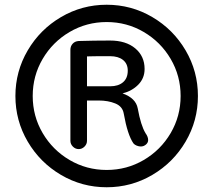

<svg xmlns="http://www.w3.org/2000/svg" viewBox="-20 -750 900 810"><path d="M815 -345Q815 -241 763 -152.5Q711 -64 622.5 -12Q534 40 430 40Q326 40 237.5 -12Q149 -64 97 -152.5Q45 -241 45 -345Q45 -449 97 -537.5Q149 -626 237.5 -678Q326 -730 430 -730Q534 -730 622.5 -678Q711 -626 763 -537.5Q815 -449 815 -345ZM742 -345Q742 -430 700 -501.5Q658 -573 586.5 -615Q515 -657 430 -657Q345 -657 273.5 -615Q202 -573 160 -501.5Q118 -430 118 -345Q118 -260 160 -188.5Q202 -117 273.5 -75Q345 -33 430 -33Q515 -33 586.5 -75Q658 -117 700 -188.5Q742 -260 742 -345ZM594 -188Q605 -173 605 -159Q605 -148 595.5 -140Q586 -132 574 -132Q566 -132 557 -135.5Q548 -139 543 -145Q518 -181 502 -271Q497 -301 466.5 -313.5Q436 -326 396 -326H347V-156Q347 -142 336.5 -131.5Q326 -121 312 -121Q298 -121 287.5 -131.5Q277 -142 277 -156V-540Q277 -555 286.5 -565.5Q296 -576 312 -577Q335 -578 377 -578.5Q419 -579 444 -579Q511 -579 550.5 -546Q590 -513 590 -459Q590 -420 563.5 -393Q537 -366 497 -356Q553 -336 561 -293Q574 -221 594 -188ZM347 -386H445Q479 -386 499 -403Q519 -420 519 -452Q519 -481 499 -497Q479 -513 444 -513Q361 -513 347 -512Z"/></svg>

Font: Tsukimi Rounded Medium
Style: Regular
Weight: 500
Designer: Takashi Funayama
Foundry: Takashi Funayama
Version: Version 1.032; ttfautohint (v1.8.3)